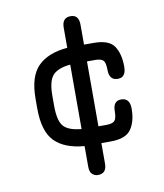

<svg xmlns="http://www.w3.org/2000/svg" viewBox="-77 -706 676 791"><g transform="rotate(-10 261.0 -311.0)"><path d="M235.4 -105.5Q152.3 -112.3 111.3 -154.3Q70.3 -196.3 70.3 -291V-332Q70.3 -425.8 112.3 -467.8Q154.3 -509.8 235.4 -516.6V-600.6Q235.4 -642.6 271.5 -642.6Q305.7 -642.6 305.7 -600.6V-517.6H346.7Q410.2 -517.6 431.6 -485.4Q453.1 -453.1 453.1 -399.4Q453.1 -354.5 418.9 -354.5Q382.8 -354.5 382.8 -397.5Q382.8 -427.7 374 -437.5Q365.2 -447.3 339.8 -447.3H305.7V-175.8H337.9Q365.2 -175.8 374 -186Q382.8 -196.3 382.8 -225.6Q382.8 -268.6 417 -268.6Q453.1 -268.6 453.1 -223.6Q453.1 -170.9 430.7 -138.2Q408.2 -105.5 344.7 -105.5H305.7V-19.5Q305.7 21.5 269.5 21.5Q255.9 21.5 245.6 12.2Q235.4 2.9 235.4 -19.5ZM235.4 -176.8V-446.3Q183.6 -441.4 162.1 -418Q140.6 -394.5 140.6 -332V-291Q140.6 -227.5 161.1 -204.6Q181.6 -181.6 235.4 -176.8Z"/></g></svg>

Font: Jura
Style: DemiBold
Weight: 600
Version: Version 2.4